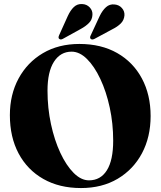

<svg xmlns="http://www.w3.org/2000/svg" viewBox="-20 -937 813 972"><path d="M382 -714.5Q492.5 -714.5 573.2 -668.5Q654 -622.5 698.2 -540Q742.5 -457.5 742.5 -349.5Q742.5 -243.5 698.8 -161.2Q655 -79 575.8 -32Q496.5 15 390 15Q280.5 15 199.5 -31Q118.5 -77 74.2 -160Q30 -243 30 -354Q30 -458 74 -539.5Q118 -621 197.2 -667.8Q276.5 -714.5 382 -714.5ZM553 -225Q553 -312 535.5 -392.8Q518 -473.5 488 -537.2Q458 -601 420.5 -638.2Q383 -675.5 342.5 -675.5Q286 -675.5 253.2 -624.5Q220.5 -573.5 220.5 -478Q220.5 -390 238 -308.8Q255.5 -227.5 285.5 -163.2Q315.5 -99 353 -61.5Q390.5 -24 430.5 -24Q489 -24 521 -74.8Q553 -125.5 553 -225ZM323 -855.5Q336.5 -885 354 -901.5Q371.5 -918 396 -916.5Q419.5 -915.5 434.5 -899.2Q449.5 -883 448 -862Q447 -837.5 430.5 -820.8Q414 -804 389 -790.5L298.5 -740.5Q287 -734 279.5 -740.5Q273.5 -745.5 279 -758ZM484.5 -855.5Q498.5 -884.5 516.8 -900.8Q535 -917 559.5 -914.5Q583 -912.5 597.2 -896.2Q611.5 -880 610 -859Q608 -834.5 591.2 -818Q574.5 -801.5 549 -789L458 -740Q445.5 -734 439 -740.5Q433 -746.5 439.5 -758.5Z"/></svg>

Font: Fraunces 72pt
Style: Bold
Weight: 700
Version: Version 1.000;[b76b70a41]